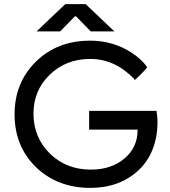

<svg xmlns="http://www.w3.org/2000/svg" viewBox="-20 -905 830 935"><path d="M656 -292ZM414 -365H742Q747 -337 747 -314Q747 -165 656 -77Q563 10 420 10Q260 10 154 -92Q51 -194 51 -348Q51 -502 154 -604Q258 -707 419 -707Q532 -707 623 -647Q668 -617 694 -582Q696 -574 697 -577Q668 -543 637 -516Q636 -513 634 -518Q633 -520 633 -521Q539 -618 420 -618Q301 -618 222 -541Q143 -465 143 -351Q143 -236 224 -156Q304 -79 422 -79Q523 -79 587 -134Q650 -188 650 -271V-274H414ZM158 -752 298 -885H397L537 -752H422L351 -825H344L273 -752Z"/></svg>

Font: Rilu
Style: Bold
Weight: 500
Designer: Alí Sinisterra
Foundry: Alí Sinisterra
Version: ""